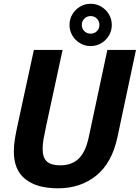

<svg xmlns="http://www.w3.org/2000/svg" viewBox="-20 -1008 756 1040"><path d="M616.5 -266.5Q587 -126.5 501.8 -57.2Q416.5 12 294 12Q179 12 117 -37.8Q55 -87.5 55 -186.5Q55 -221.5 61 -257.8Q67 -294 80 -352.5L163.5 -737.5H319L231 -330.5Q220.5 -281.5 215.8 -254.5Q211 -227.5 211 -200.5Q211 -154 234 -133.2Q257 -112.5 306 -112.5Q369.5 -112.5 406.8 -149.2Q444 -186 460.5 -264L561.5 -737.5H716.5ZM471 -758.5Q439.5 -758.5 413.5 -774Q387.5 -789.5 372 -815.5Q356.5 -841.5 356.5 -873Q356.5 -904.5 372 -930.5Q387.5 -956.5 413.5 -972Q439.5 -987.5 471 -987.5Q502.5 -987.5 528.5 -972Q554.5 -956.5 570 -930.5Q585.5 -904.5 585.5 -873Q585.5 -841.5 570 -815.5Q554.5 -789.5 528.5 -774Q502.5 -758.5 471 -758.5ZM471 -825.5Q491 -825.5 504.8 -839.2Q518.5 -853 518.5 -873Q518.5 -893 504.8 -907Q491 -921 471 -921Q451 -921 437 -907Q423 -893 423 -873Q423 -853 437 -839.2Q451 -825.5 471 -825.5Z"/></svg>

Font: Epilogue
Style: Bold Italic
Weight: 700
Italic angle: -12°
Designer: Tyler Finck
Foundry: Etcetera Type Co
Version: Version 2.111; ttfautohint (v1.8.3)